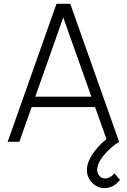

<svg xmlns="http://www.w3.org/2000/svg" viewBox="-20 -740 661 1002"><path d="M20 0 274.9 -720.2H346.7L601.6 0Q554.2 30.3 520.8 71.5Q487.3 112.8 487.3 146Q487.3 165.5 499.3 178.5Q511.2 191.4 528.3 191.4Q553.7 191.4 577.6 165L606 198.7Q572.3 241.7 524.9 241.7Q487.8 241.7 460.7 213.4Q433.6 185.1 433.6 147.5Q433.6 108.9 461.7 66.2Q489.7 23.4 535.6 -14.6L476.1 -181.2H145L81.1 0ZM164.1 -235.4H457L310.1 -648.9Z"/></svg>

Font: Manrope Light
Style: Regular
Weight: 300
Designer: Mikhail Sharanda
Foundry: Mikhail Sharanda
Version: Version 4.505;FEAKit 1.0